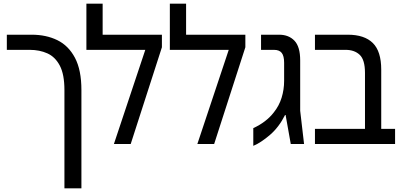

<svg xmlns="http://www.w3.org/2000/svg" viewBox="-20 -780 2178 1040"><path d="M329 240V-292Q329 -377 304 -424.5Q279 -472 236.5 -491Q194 -510 141 -510H17V-592H152Q230 -592 290.5 -562.5Q351 -533 386 -467Q421 -401 421 -292V240Z M536 -592H857V-524L688 0H597L767 -510H448V-760H536Z M988 -592H1309V-524L1140 0H1049L1219 -510H900V-760H988Z M1352 10V-86Q1387 -102 1415 -123.5Q1443 -145 1463 -171Q1492 -207 1505.5 -251Q1519 -295 1519 -342V-440Q1519 -477 1506 -493.5Q1493 -510 1464 -510H1394V-592H1492Q1544 -592 1575 -559.5Q1606 -527 1606 -453V-180L1627 0H1555L1527 -157H1524Q1491 -91 1442 -49Q1393 -7 1352 10Z M1686 0V-82H1957V-385Q1957 -456 1928.5 -483Q1900 -510 1852 -510H1686V-592H1864Q1954 -592 1999.5 -547Q2045 -502 2045 -403V-82H2120V0Z"/></svg>

Font: Noto Sans Hebrew SemiCondensed
Style: Regular
Weight: 400
Width: 4
Designer: Monotype Design Team
Foundry: Monotype Imaging Inc.
Version: Version 2.004; ttfautohint (v1.8.4.7-5d5b)